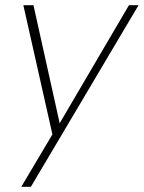

<svg xmlns="http://www.w3.org/2000/svg" viewBox="-20 -520 554 740"><path d="M477 -500H514L99 200H62L182 -2L70 -500H109L210 -45Z"/></svg>

Font: Albert Sans ExtraLight
Style: Italic
Weight: 250
Italic angle: -11.25°
Designer: Andreas Rasmussen
Foundry: a.Foundry
Version: Version 1.025